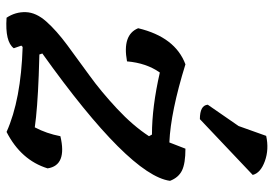

<svg xmlns="http://www.w3.org/2000/svg" viewBox="-145 -690 835 585"><g transform="rotate(90 272.5 -397.5)"><path d="M167 -367Q86 -352 66 -401Q93 -514 176 -545Q321 -500 414 -496L433 -545Q478 -545 499.5 -534.5Q521 -524 531 -498Q514 -374 143 -109L146 -100Q166 -99 210 -98Q312 -94 368 -86Q387 -122 395 -164Q484 -185 493 -125Q468 -44 382 0Q284 -44 123 -49L119 -45L127 -22Q107 5 34 0Q16 -27 17 -58.5Q18 -90 45.5 -121Q73 -152 117.5 -185Q162 -218 210.5 -253Q259 -288 311 -336.5Q363 -385 395 -434L390 -443Q306 -443 201 -467Q172 -426 167 -367ZM394 -791Q435 -800 471 -787Q507 -774 513 -750L343 -589Q301 -589 299 -613L364 -707Z"/></g></svg>

Font: Tillana Medium
Style: Regular
Weight: 500
Designer: Lipi Raval (Devanagari, Latin), Jonny Pinhorn (Latin)
Foundry: Indian Type Foundry
Version: Version 2.003;PS 1.0;hotconv 1.0.79;makeotf.lib2.5.61930; tt